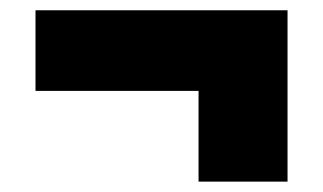

<svg xmlns="http://www.w3.org/2000/svg" viewBox="-20 -472 626 372"><path d="M364.7 -120.1V-295.9H48.8V-452.1H537.1V-120.1Z"/></svg>

Font: Bevan
Style: Regular
Weight: 400
Designer: Vernon Adams
Foundry: Vernon Adams
Version: Version 2.100; ttfautohint (v1.8.3)